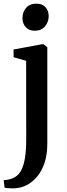

<svg xmlns="http://www.w3.org/2000/svg" viewBox="-44 -785 364 1047"><path d="M33 242Q24 242 13 241.8Q2 241.5 -7 240.5Q-16 239.5 -19 238L-24 197.5Q-16 197.5 -0.2 194.8Q15.5 192 30.5 184.5Q55.5 173 70.2 146.5Q85 120 92 77.2Q99 34.5 99 -26.5L98.5 -453.5L30 -473V-515L183.5 -543.5H194L214 -527.5V-2.5Q214 57 199.2 102Q184.5 147 158.8 177.8Q133 208.5 100.8 224.8Q68.5 241 33 242ZM145 -617.5Q113.5 -617.5 96 -637.2Q78.5 -657 78.5 -686Q78.5 -719 98.2 -742Q118 -765 154 -765H155Q186.5 -765 204 -745.8Q221.5 -726.5 221.5 -697Q221.5 -665 201.5 -641.2Q181.5 -617.5 146 -617.5Z"/></svg>

Font: Merriweather 72pt SemiBold
Style: Regular
Weight: 600
Version: Version 2.100